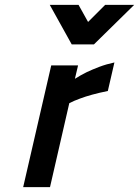

<svg xmlns="http://www.w3.org/2000/svg" viewBox="-20 -767 570 787"><path d="M190 -499H300L287 -444Q309 -458 335 -471Q358 -482 387 -493Q416 -504 449 -511L422 -394Q387 -387 358 -379Q329 -371 308 -363Q283 -354 264 -344L185 0H75ZM184 -747H302L341 -677L411 -747H530L365 -585H274Z"/></svg>

Font: Panefresco 750wt
Style: Italic
Weight: 750
Foundry: Campivisivi & Chank Co
Version: Version 1.000